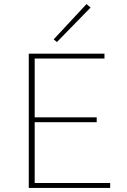

<svg xmlns="http://www.w3.org/2000/svg" viewBox="-20 -921 620 941"><path d="M259 -715 243 -728 404 -901 424 -884ZM520 -24V0H121V-658H492V-634H150V-346H454V-322H150V-24Z"/></svg>

Font: Ysabeau Infant Extralight
Style: Regular
Weight: 200
Designer: Christian Thalmann (Catharsis Fonts)
Version: Version 0.003